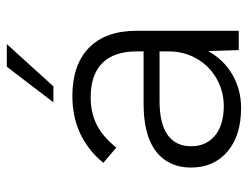

<svg xmlns="http://www.w3.org/2000/svg" viewBox="-104 -634 744 577"><g transform="rotate(-90 268.5 -345.0)"><path d="M404 -92Q378 -45 333 -19Q288 7 233 7Q150 7 102 -34Q54 -75 54 -143Q54 -181 69 -209Q84 -237 110 -254Q158 -286 246 -286H403V-307Q403 -375 368 -410Q333 -445 265 -445Q219 -445 183 -427Q147 -409 114 -368L68 -407Q145 -500 269 -500Q363 -500 414 -450Q465 -400 465 -307V0H407ZM239 -45Q283 -45 321 -66.5Q359 -88 381 -126Q403 -164 403 -211V-238H254Q185 -238 151 -213Q118 -189 118 -143Q118 -98 150 -71.5Q182 -45 239 -45ZM357 -697H425L298 -557H250Z"/></g></svg>

Font: Hanken Grotesk Light
Style: Regular
Weight: 300
Designer: Alfredo Marco Pradil
Foundry: Hanken Design Co.
Version: Version 3.014